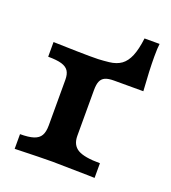

<svg xmlns="http://www.w3.org/2000/svg" viewBox="-106 -623 628 704"><g transform="rotate(20 208.0 -271.5)"><path d="M118 -123.4V-301.4Q118 -323.5 109.8 -335.8Q101.7 -348.1 82.7 -353.8Q63.6 -359.4 29.9 -359.4V-416.7Q139.4 -413.5 170.8 -413.5Q190.4 -413.5 205.1 -413.8Q224.7 -414.7 246.6 -417.1Q275.2 -420.3 293.4 -433.4Q311.5 -446.5 322.5 -472.9Q333.5 -499.3 338.9 -543.2H397.7Q395.3 -527.9 395.3 -493.2Q395.3 -439.7 401 -359.8H287.1Q264.7 -359.8 252.6 -354.4Q240.4 -348.9 235 -336.7Q229.5 -324.4 229.5 -301.4V-123.4Q229.5 -87.4 255.1 -72.3Q280.7 -57.3 341.7 -57.3V0L314.7 -0.8Q201.2 -3.2 176.6 -3.2Q137.6 -3.2 29.9 0V-57.3Q63.2 -57.3 82.4 -63.5Q101.7 -69.8 109.8 -83.9Q118 -98 118 -123.4Z"/></g></svg>

Font: Playfair Micro SmCond SmLight
Style: Regular
Weight: 360
Width: 4
Designer: Claus Eggers Sørensen
Foundry: Claus Eggers Sørensen
Version: Version 2.100;Glyphs 3.2 (3219)